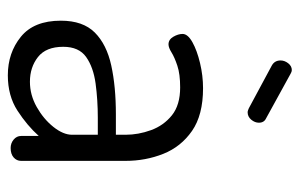

<svg xmlns="http://www.w3.org/2000/svg" viewBox="-154 -586 747 478"><g transform="rotate(90 219.0 -346.5)"><path d="M167 7Q111 7 71 -25.5Q31 -58 31 -125Q31 -180 60.5 -209.5Q90 -239 142.5 -250.5Q195 -262 264 -262H315V-286Q315 -318 303.5 -349.5Q292 -381 266.5 -401.5Q241 -422 197 -422Q164 -422 143 -415Q122 -408 110 -400.5Q98 -393 90 -393Q78 -393 71 -405Q64 -417 64 -428Q64 -441 84.5 -452.5Q105 -464 136.5 -471.5Q168 -479 199 -479Q266 -479 305.5 -451.5Q345 -424 362.5 -380Q380 -336 380 -286V-26Q380 -15 371.5 -7.5Q363 0 348 0Q336 0 327 -7.5Q318 -15 318 -26V-70Q292 -41 255 -17Q218 7 167 7ZM183 -48Q216 -48 246 -65Q276 -82 295.5 -106.5Q315 -131 315 -153V-217H273Q228 -217 187.5 -211.5Q147 -206 121.5 -188Q96 -170 96 -131Q96 -88 121.5 -68Q147 -48 183 -48ZM259 -590Q257 -590 254 -591Q251 -592 249 -593L143 -650Q130 -657 130 -672Q130 -682 137 -691Q144 -700 154 -700Q158 -700 163 -697L274 -636Q285 -631 285 -618Q285 -608 277.5 -599Q270 -590 259 -590Z"/></g></svg>

Font: Dosis ExtraLight
Style: Regular
Weight: 400
Version: Version 3.001; ttfautohint (v1.8.2)